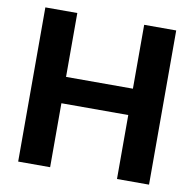

<svg xmlns="http://www.w3.org/2000/svg" viewBox="-79 -787 877 867"><g transform="rotate(10 359.5 -353.5)"><path d="M59.9 -707H206.4V-414.1H513V-707H659.9V0H513V-293.3H206.4V0H59.9Z"/></g></svg>

Font: Pretendard JP Variable
Style: Regular
Weight: 400
Designer: Base glyphs from Inter by Rasmus Andersson; Hangul glyphs from Noto Sans CJK(Source Han Sans) by Jang Soo-young and Kang
Foundry: Kil Hyung-jin
Version: Version 1.307;Glyphs 3.2 (3192)